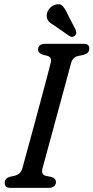

<svg xmlns="http://www.w3.org/2000/svg" viewBox="-20 -913 454 933"><path d="M186.5 -94.5Q182.5 -78 186.8 -70Q191 -62 200.5 -59L230.5 -53Q252 -45.5 252 -29Q252 -15.5 242.5 -7.8Q233 0 217.5 0H31.5Q15.5 0 9.2 -6.8Q3 -13.5 3 -24.5Q3 -46.5 28 -54L51 -59Q66 -63 75 -71Q84 -79 89 -96.5Q93.5 -113 103.8 -150.5Q114 -188 127.8 -238.2Q141.5 -288.5 156.2 -343.2Q171 -398 185 -450.2Q199 -502.5 210 -544Q221 -585.5 226.5 -608.5Q233 -635 210.5 -641.5L187 -647.5Q165 -655.5 165 -672Q165.5 -700 200.5 -700H386Q402.5 -700 408.2 -693.8Q414 -687.5 414 -676.5Q414 -654.5 386.5 -646.5L357.5 -640.5Q333 -634 325 -605.5Q319 -582.5 307.8 -540.8Q296.5 -499 282.2 -446.8Q268 -394.5 253 -339.5Q238 -284.5 224.5 -234.5Q211 -184.5 200.8 -147.5Q190.5 -110.5 186.5 -94.5ZM308 -845 348 -767.5Q350 -760.5 350.5 -753.5Q351 -746.5 344.5 -740.5Q332 -729 318.5 -737L246 -787.5Q227 -798 217 -809Q207 -820 207 -836.5Q206.5 -853 218.2 -868.8Q230 -884.5 249.5 -890.5Q272.5 -897 284.8 -883.5Q297 -870 308 -845Z"/></svg>

Font: Fraunces 144pt SuperSoft
Style: Italic
Weight: 400
Italic angle: -16°
Version: Version 1.000;[b76b70a41]